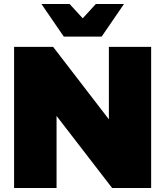

<svg xmlns="http://www.w3.org/2000/svg" viewBox="-20 -934 821 954"><path d="M485 -752 596 -914H456L391 -843L326 -914H186L297 -752ZM521 -701V-341L244 -701H50V0H261V-358L537 0H731V-701Z"/></svg>

Font: Montserrat-Arabic Black
Style: Regular
Weight: 900
Designer: Mohamed Gaber
Foundry: Kief Type Foundry
Version: Version 5.008;PS 005.008;hotconv 1.0.88;makeotf.lib2.5.64775